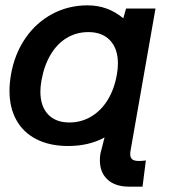

<svg xmlns="http://www.w3.org/2000/svg" viewBox="-20 -532 640 718"><path d="M307.5 -512Q383.5 -512 441 -463.5L451.5 -500H561.5L468.5 29.5Q467 38 467 44Q467 58 474.8 64Q482.5 70 499.5 70Q512 70 525.5 68L513 166H462.5Q411 166 382.2 139.5Q353.5 113 353.5 67.5Q353.5 54 355.5 42.5L371 -18Q312.5 14 235 14Q166.5 14 117 -11Q67.5 -36 41.5 -82.5Q15.5 -129 15.5 -192.5Q15.5 -220 21 -253Q34.5 -330 74.8 -388.8Q115 -447.5 175.5 -479.8Q236 -512 307.5 -512ZM131 -189.5Q131 -135 159.5 -104.5Q188 -74 239.5 -74Q283.5 -74 320.5 -95.8Q357.5 -117.5 382.5 -158Q407.5 -198.5 417 -253Q421 -276 421 -294.5Q421 -349.5 391.8 -380.8Q362.5 -412 310.5 -412Q266.5 -412 230.2 -390.5Q194 -369 169.5 -328Q145 -287 135 -231Q131 -208 131 -189.5Z"/></svg>

Font: JuliaMono Black
Style: Italic
Weight: 900
Italic angle: -9°
Monospace: yes
Designer: cormullion
Foundry: corm
Version: Version 0.057; ttfautohint (v1.8.4)